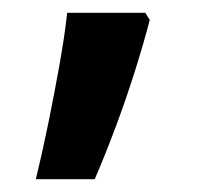

<svg xmlns="http://www.w3.org/2000/svg" viewBox="-20 -147 324 300"><path d="M214 -116Q205 -81 191 -36.5Q177 8 160.5 52Q144 96 128 133H36Q46 92 55.5 45.5Q65 -1 73 -46Q81 -91 85 -127H207Z"/></svg>

Font: Noto Sans Symbols SemiBold
Style: Regular
Weight: 600
Version: Version 2.002